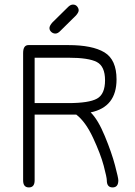

<svg xmlns="http://www.w3.org/2000/svg" viewBox="-20 -820 596 847"><path d="M315.4 -752 247.1 -684.6Q235.4 -671.9 224.6 -671.9Q213.9 -671.9 206.1 -679.2Q198.2 -686.5 198.2 -696.3Q198.2 -706.1 210.9 -720.7L278.3 -787.1Q290 -799.8 301.8 -799.8Q313.5 -799.8 320.3 -791.5Q327.1 -783.2 327.1 -774.4Q327.1 -765.6 315.4 -752ZM281.2 -365.2Q372.1 -365.2 407.7 -384.8Q443.4 -404.3 443.4 -465.8Q443.4 -527.3 407.2 -546.4Q371.1 -565.4 281.2 -565.4H132.8V-365.2ZM502 -24.4Q502 6.8 476.6 6.8Q451.2 6.8 451.2 -24.4Q451.2 -37.1 437.5 -88.9Q423.8 -140.6 390.6 -211.9Q357.4 -283.2 316.4 -314.5H132.8V-24.4Q132.8 6.8 107.4 6.8Q82 6.8 82 -24.4V-585.9Q82 -621.1 105.5 -621.1H281.2Q387.7 -621.1 440.9 -588.9Q494.1 -556.6 494.1 -469.7Q494.1 -347.7 379.9 -324.2Q412.1 -293 442.4 -219.7Q472.7 -146.5 487.3 -90.8Q502 -35.2 502 -24.4Z"/></svg>

Font: Jura
Style: Book
Weight: 400
Version: Version 2.5